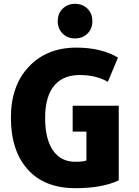

<svg xmlns="http://www.w3.org/2000/svg" viewBox="-20 -962 729 1004"><path d="M601 -19Q515 22 374 22Q213 22 125 -76Q37 -174 37 -347Q37 -514 131 -613.5Q225 -713 379 -713Q509 -713 597 -661L544 -534Q491 -565 419 -569Q319 -576 267.5 -519Q216 -462 216 -345Q216 -235 257 -175.5Q298 -116 374 -116Q416 -116 432 -123V-274H360V-409H601ZM372 -761Q334 -761 308 -786Q282 -811 282 -851Q282 -892 308 -917Q334 -942 372 -942Q411 -942 437 -917Q463 -892 463 -851Q463 -811 437 -786Q411 -761 372 -761Z"/></svg>

Font: Repo
Style: ExtraBold
Weight: 800
Designer: Stefan Peev
Foundry: Context Ltd
Version: Version 001.000